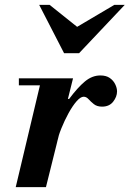

<svg xmlns="http://www.w3.org/2000/svg" viewBox="-20 -774 536 794"><path d="M45 0 152 -450H282L170 0ZM58 -421V-450H270V-421ZM214 -179 258 -365H266Q301 -412 331 -437Q361 -462 395 -462Q419 -462 434 -451.5Q449 -441 456.5 -425.5Q464 -410 464 -396Q464 -374 448 -353.5Q432 -333 402 -333Q381 -333 368 -343.5Q355 -354 346 -364Q337 -374 326 -374Q313 -374 296.5 -355Q280 -336 263.5 -306Q247 -276 233.5 -242.5Q220 -209 214 -179ZM245 -554 142 -754H185L299 -663L453 -754H496L307 -554Z"/></svg>

Font: Libre Bodoni SemiBold
Style: Italic
Weight: 600
Italic angle: -13°
Version: Version 2.003